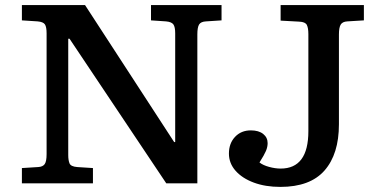

<svg xmlns="http://www.w3.org/2000/svg" viewBox="-20 -720 1488 754"><path d="M66 0V-60L130 -64Q148 -65 155.5 -75.5Q163 -86 163 -115V-589Q163 -614 156.5 -624Q150 -634 128 -636L66 -640V-700H314L664 -162H668V-589Q668 -614 661 -624Q654 -634 632 -636L573 -640V-700H850V-640L789 -636Q769 -635 762 -624Q755 -613 755 -585V0H633L253 -568H248V-111Q248 -91 253 -78.5Q258 -66 283 -64L345 -60V0ZM1081 14Q1022 14 976.5 -3Q931 -20 905 -49.5Q879 -79 879 -117Q879 -157 903 -182.5Q927 -208 965 -208Q996 -208 1013.5 -194Q1031 -180 1031 -158Q1031 -143 1024.5 -127.5Q1018 -112 999 -82Q1013 -71 1037 -64.5Q1061 -58 1082 -58Q1191 -58 1191 -205V-586Q1191 -610 1185 -622Q1179 -634 1155 -635L1082 -639V-700H1409V-640L1344 -636Q1325 -635 1318 -623.5Q1311 -612 1311 -585V-232Q1311 -115 1254.5 -50.5Q1198 14 1081 14Z"/></svg>

Font: Literata 7pt Medium
Style: Regular
Weight: 500
Designer: Latin by Veronika Burian and Jose Scaglione. Greek by Irene Vlachou. Cyrillic by Vera Evstafieva.
Foundry: TypeTogether
Version: Version 3.002